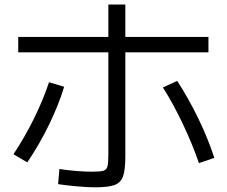

<svg xmlns="http://www.w3.org/2000/svg" viewBox="-20 -798 978 828"><path d="M230.5 -3.9 236.3 -69.3Q264.2 -64.5 304.9 -61Q345.7 -57.6 375 -57.6Q411.6 -57.6 425.3 -61.5Q439 -65.4 443.1 -79.3Q447.3 -93.3 447.3 -130.9V-572.3H58.6V-638.7H447.3V-778.3H520.5V-638.7H878.9V-572.3H520.5V-124Q520.5 -64.9 510.7 -37.6Q501 -10.3 474.1 -0.2Q447.3 9.8 388.7 9.8Q357.9 9.8 311.5 5.6Q265.1 1.5 230.5 -3.9ZM191.4 -443.4 256.8 -423.8Q232.9 -345.7 191.7 -260.7Q150.4 -175.8 97.7 -97.7L38.1 -132.8Q86.9 -206.5 127 -287.8Q167 -369.1 191.4 -443.4ZM682.6 -420.9 744.1 -449.2Q793 -374 835 -287.6Q877 -201.2 904.3 -117.2L837.9 -94.7Q809.1 -178.2 768.1 -264.4Q727.1 -350.6 682.6 -420.9Z"/></svg>

Font: Pretendard JP
Style: Regular
Weight: 400
Designer: Base glyphs from Inter by Rasmus Andersson; Hangeul glyphs from Noto Sans CJK(Source Han Sans) by Jang Soo-young and Kan
Foundry: Kil Hyung-jin
Version: Version 1.309